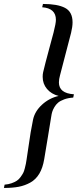

<svg xmlns="http://www.w3.org/2000/svg" viewBox="-89 -845 391 963"><path d="M-69.3 97.7 -65.9 81.1Q-46.4 79.6 -30.8 74Q-15.1 68.4 -4.6 61.5Q5.9 54.7 14.4 42.7Q22.9 30.8 27.3 22.5Q31.7 14.2 35.6 -1.5Q39.6 -17.1 40.8 -23.7Q42 -30.3 44.4 -45.4Q47.9 -65.9 53.5 -106.4Q59.1 -147 64.7 -180.7Q70.3 -214.4 76.7 -244.6Q85.4 -286.6 121.6 -319.8Q157.7 -353 205.1 -363.8Q168.5 -373 146.7 -398.9Q125 -424.8 125 -459.5Q125 -473.1 127.4 -482.9Q136.7 -522.9 157 -597.7Q177.2 -672.4 179.7 -682.1Q191.4 -728 191.4 -745.6Q191.4 -803.7 122.6 -808.6L126.5 -825.2Q199.7 -825.2 237.3 -805.4Q274.9 -785.6 274.9 -732.9Q274.9 -710.9 267.6 -680.7Q257.8 -641.6 238.5 -569.1Q219.2 -496.6 211.9 -466.8Q206.5 -447.3 206.5 -431.6Q206.5 -377 281.7 -372.1L278.3 -355.5Q252.9 -354 233.2 -346.7Q213.4 -339.4 202.4 -330.1Q191.4 -320.8 183.6 -307.4Q175.8 -293.9 172.9 -283.9Q169.9 -273.9 168 -260.7Q162.6 -229.5 151.1 -157.2Q139.6 -85 132.8 -46.9Q125.5 -2.9 108.2 26.1Q90.8 55.2 63.2 70.6Q35.6 85.9 4.6 91.8Q-26.4 97.7 -69.3 97.7Z"/></svg>

Font: Flanker
Style: Italic
Weight: 400
Italic angle: -12°
Designer: Flanker
Version: Version 2.027